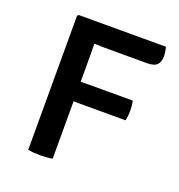

<svg xmlns="http://www.w3.org/2000/svg" viewBox="-105 -634 677 727"><g transform="rotate(20 233.0 -270.5)"><path d="M184 0Q172.5 2 159.5 3Q146.5 4 134.5 4Q123 4 109.8 3Q96.5 2 85.5 0V-540.5L91 -545H442Q444.5 -536.5 446 -525.8Q447.5 -515 447.5 -507.5Q447.5 -486 436.2 -474Q425 -462 394.5 -462H268Q244.5 -462 223.5 -462.2Q202.5 -462.5 183.5 -463Q183.5 -442 183.8 -420.8Q184 -399.5 184 -379V-310Q194 -310 203.5 -310.2Q213 -310.5 221.5 -310.5H393.5Q396 -301.5 397 -290.2Q398 -279 398 -271.5Q398 -263 397 -251.8Q396 -240.5 393.5 -231H221.5Q213 -231 203.5 -231.2Q194 -231.5 184 -231.5Z"/></g></svg>

Font: Signika Negative SC
Style: Regular
Weight: 400
Designer: Anna Giedryś
Foundry: Anna Giedryś
Version: Version 2.000; ttfautohint (v1.8.3) -l 8 -r 50 -G 200 -x 9 -